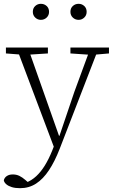

<svg xmlns="http://www.w3.org/2000/svg" viewBox="-23 -736 602 1006"><path d="M82 250Q57 250 39 244.5Q21 239 10 229.5Q-1 220 -3 209Q0 195 12.5 186.5Q25 178 44 178Q63 178 78.5 185.5Q94 193 110 207L134 228L109 229L113 221Q142 210 166.5 187.5Q191 165 212 131Q233 97 251 52L271 1L281 -2L367 -256L452 -487H495L290 43Q264 110 233.5 156Q203 202 166 226Q129 250 82 250ZM265 49 63 -487H123L286 -25L303 -18ZM8 -456V-487H228V-456L119 -449H99ZM346 -456V-487H548V-456L468 -449H449ZM191 -632Q174 -632 161.5 -644Q149 -656 149 -674Q149 -693 161.5 -704.5Q174 -716 191 -716Q209 -716 221.5 -704.5Q234 -693 234 -674Q234 -656 221.5 -644Q209 -632 191 -632ZM389 -632Q371 -632 358.5 -644Q346 -656 346 -674Q346 -693 358.5 -704.5Q371 -716 389 -716Q406 -716 418.5 -704.5Q431 -693 431 -674Q431 -656 418.5 -644Q406 -632 389 -632Z"/></svg>

Font: Source Serif 4 Light
Style: Regular
Weight: 300
Designer: Frank Grießhammer
Foundry: Adobe Systems Incorporated
Version: Version 4.004;hotconv 1.0.116;makeotfexe 2.5.65601